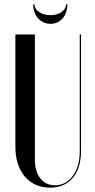

<svg xmlns="http://www.w3.org/2000/svg" viewBox="-20 -858 437 886"><path d="M285 -838C285 -810 253 -788 213 -788C172 -788 139 -810 139 -838H133C133 -786 167 -748 213 -748C258 -748 291 -785 291 -838ZM51 -699V-180C51 -66 114 8 211 8C301 8 354 -56 354 -162V-699H348V-160C348 -65 300 -3 234 -3C176 -3 141 -50 141 -120V-699Z"/></svg>

Font: Moniqa SemBd Display
Style: Regular
Weight: 600
Designer: Rajesh Rajput
Foundry: Rajesh Rajput
Version: Version 1.000